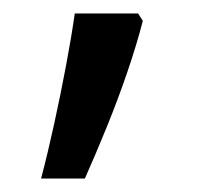

<svg xmlns="http://www.w3.org/2000/svg" viewBox="-20 -229 308 285"><path d="M185 -209 192 -198Q183 -163 169 -122Q155 -81 138.5 -40.5Q122 0 106 36H41Q51 -2 60.5 -45.5Q70 -89 78 -131.5Q86 -174 91 -209Z"/></svg>

Font: Noto Sans Telugu UI
Style: Regular
Weight: 400
Designer: Jelle Bosma - Monotype Design Team
Foundry: Monotype Imaging Inc.
Version: Version 2.006